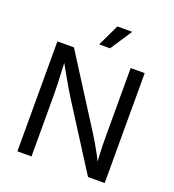

<svg xmlns="http://www.w3.org/2000/svg" viewBox="-164 -1068 1081 1194"><g transform="rotate(20 376.5 -471.0)"><path d="M87.9 0V-727.5H197.3L493.2 -262.2Q504.9 -244.1 521.5 -215.8Q538.1 -187.5 557.4 -151.9Q576.7 -116.2 595.2 -75.7H582Q577.6 -117.7 575.7 -156Q573.7 -194.3 573.2 -226.6Q572.8 -258.8 572.8 -281.2V-727.5H665.5V0H555.2L291.5 -414.1Q273.4 -442.9 255.1 -473.4Q236.8 -503.9 213.4 -545.7Q189.9 -587.4 155.3 -648.9H172.4Q174.8 -594.7 176.8 -548.8Q178.7 -502.9 179.9 -468.8Q181.2 -434.6 181.2 -415V0ZM338.4 -798.8 406.7 -942.4H504.9L410.2 -798.8Z"/></g></svg>

Font: Adwaita Sans
Style: Regular
Weight: 400
Designer: Rasmus Andersson
Foundry: rsms
Version: Version 4.001;git-9221beed3